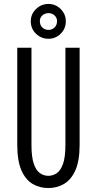

<svg xmlns="http://www.w3.org/2000/svg" viewBox="-20 -942 490 973"><path d="M225 11Q181 11 145.2 -10Q109.5 -31 88.5 -79Q67.5 -127 67.5 -208.5V-700H139.5V-208Q139.5 -146 151.2 -112Q163 -78 182.5 -64.5Q202 -51 225 -51Q248 -51 267.8 -64.5Q287.5 -78 299.5 -112Q311.5 -146 311.5 -208V-700H383.5V-208.5Q383.5 -127 362 -79Q340.5 -31 304.5 -10Q268.5 11 225 11ZM226 -745.5Q189 -745.5 162.5 -771Q136 -796.5 136 -834.5Q136 -870.5 162.5 -896.2Q189 -922 226 -922Q261.5 -922 287.5 -896.2Q313.5 -870.5 313.5 -834.5Q313.5 -796.5 287.5 -771Q261.5 -745.5 226 -745.5ZM226 -790.5Q243.5 -790.5 256.2 -802.5Q269 -814.5 269 -835Q269 -852.5 256.2 -864Q243.5 -875.5 226 -875.5Q207.5 -875.5 194.8 -864Q182 -852.5 182 -835Q182 -814.5 194.8 -802.5Q207.5 -790.5 226 -790.5Z"/></svg>

Font: Trispace Condensed Light
Style: Regular
Weight: 300
Width: 3
Designer: Tyler Finck
Foundry: Etcetera Type Company
Version: Version 1.210; ttfautohint (v1.8.3)